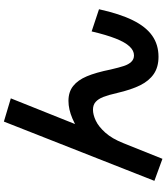

<svg xmlns="http://www.w3.org/2000/svg" viewBox="45 -849 848 978"><g transform="rotate(-90 469.0 -360.0)"><path d="M36.8 2.4 338.7 -764.2 457 -728.9 297.7 -330.8 256.6 -356.2Q306.8 -395 354.1 -415.1Q401.4 -435.3 444.1 -435.3Q489.7 -435.3 519.8 -411.4Q550 -387.5 569.3 -341.7Q588.7 -295.9 604 -220Q614.1 -176.8 622 -152.9Q629.9 -129 643 -115.3Q656.1 -101.5 676 -101.5Q700.3 -101.5 721.5 -124.2Q742.8 -146.8 761.5 -194.3Q780.3 -241.8 798 -317.2L910.9 -279.7Q887.7 -174 854.8 -107.5Q822 -41 776.3 -8.8Q730.6 23.4 668.7 23.4Q616.6 23.4 581.4 -0.5Q546.2 -24.4 523.7 -69.8Q501.1 -115.2 484.3 -187.5Q474.2 -232.1 464.1 -257.8Q454 -283.5 438.8 -296.9Q423.7 -310.4 399.4 -310.4Q373.8 -310.4 343.6 -296.2Q313.4 -282.1 282.5 -247.7Q251.6 -213.2 228.9 -155.7L149 43.4Z"/></g></svg>

Font: Pretendard JP Variable
Style: Regular
Weight: 400
Designer: Base glyphs from Inter by Rasmus Andersson; Hangul glyphs from Noto Sans CJK(Source Han Sans) by Jang Soo-young and Kang
Foundry: Kil Hyung-jin
Version: Version 1.307;Glyphs 3.2 (3192)